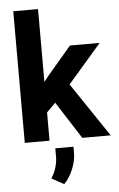

<svg xmlns="http://www.w3.org/2000/svg" viewBox="-64 -793 673 1090"><g transform="rotate(-5 272.0 -248.5)"><path d="M246.1 -211.9 195.3 -161.1V0H54.2V-750H195.3V-334.5L222.7 -369.6L357.9 -528.3H527.3L336.4 -308.1L543.9 0H381.8ZM256.8 252.9 187 214.4Q222.7 158.2 224.1 96.2V45.9H327.6V80.6Q327.6 126 307.4 174.3Q287.1 222.7 256.8 252.9Z"/></g></svg>

Font: Robotiche
Style: Bold
Weight: 700
Designer: Google
Version: Version 2.001150; 2014